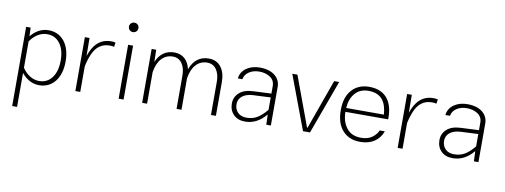

<svg xmlns="http://www.w3.org/2000/svg" viewBox="-70 -1092 4526 1720"><g transform="rotate(10 2192.5 -232.0)"><path d="M87.4 230.5H131.8V-78.1C174.8 -25.9 228.5 4.9 291.5 4.9C413.6 4.9 489.7 -95.2 489.7 -245.6C489.7 -396.5 414.1 -495.1 292 -495.1C229 -495.1 174.3 -464.4 131.3 -411.6L128.4 -490.2H87.4ZM284.7 -458C334.5 -458 373.5 -439 402.3 -400.4C430.7 -361.8 444.8 -310.5 444.8 -246.1C444.8 -181.2 430.7 -129.4 402.3 -90.8C373.5 -51.8 334.5 -32.2 284.7 -32.2C224.1 -32.2 169.4 -68.8 131.8 -125.5V-365.2C168.9 -420.4 223.6 -458 284.7 -458Z M621.6 0H666V-235.4L666.5 -234.9C674.8 -275.4 686 -312 700.7 -345.2C729.5 -411.6 776.9 -455.1 854.5 -455.1C872.6 -455.1 885.7 -453.1 894 -449.7L900.9 -489.7C889.2 -493.2 876 -494.6 860.8 -494.6C753.4 -494.6 696.8 -421.4 665.5 -326.2L664.1 -490.2H621.6Z M994.1 -652.8C994.1 -628.9 1012.2 -609.4 1037.1 -609.4C1062.5 -609.4 1080.1 -628.9 1080.1 -652.8C1080.1 -676.3 1062.5 -695.3 1037.1 -695.3C1012.2 -695.3 994.1 -676.3 994.1 -652.8ZM1015.1 0H1060.1V-490.2H1015.1Z M1229 0H1273.9V-287.6C1291 -395 1346.7 -456.1 1428.7 -456.1C1463.9 -456.1 1491.7 -442.4 1511.7 -414.6C1531.7 -386.7 1542 -350.1 1542 -303.7V0H1586.9V-287.6C1604 -395 1659.7 -456.1 1741.7 -456.1C1776.9 -456.1 1804.7 -442.4 1824.7 -414.6C1844.7 -386.7 1855 -350.1 1855 -303.7V0H1899.9V-306.6C1899.9 -364.3 1886.7 -410.2 1860.4 -443.8C1834 -477.5 1797.4 -494.6 1750 -494.6C1668.9 -494.6 1612.8 -452.1 1581.1 -367.2C1564 -446.8 1513.2 -494.6 1437 -494.6C1360.4 -494.6 1305.7 -456.5 1272.9 -379.9L1270.5 -490.2H1229Z M2399.9 -351.1C2399.9 -443.8 2317.9 -494.6 2217.3 -494.6C2167 -494.6 2125.5 -482.9 2091.8 -459.5C2058.1 -435.5 2039.6 -403.8 2035.2 -364.3H2076.7C2081.1 -392.1 2096.2 -415 2121.6 -432.1C2147 -449.2 2178.2 -458 2215.8 -458C2253.4 -458 2286.1 -448.7 2314 -430.7C2341.3 -412.6 2355 -385.7 2355 -351.1V-282.7L2189 -274.9C2134.8 -272.5 2093.8 -258.3 2064.9 -232.4C2036.1 -206.5 2021.5 -173.3 2021.5 -133.8C2021.5 -92.3 2034.7 -59.1 2060.5 -33.2C2086.4 -7.3 2121.1 5.4 2165 5.4C2236.8 5.4 2299.8 -25.9 2355 -92.8L2358.4 0H2399.9ZM2063.5 -135.7C2063.5 -193.8 2110.4 -235.8 2194.8 -240.2L2355 -247.6V-134.8C2323.7 -97.2 2294.4 -70.8 2267.1 -55.2C2239.7 -39.1 2208 -31.2 2171.4 -31.2C2137.7 -31.2 2111.3 -41 2092.3 -60.5C2073.2 -79.6 2063.5 -105 2063.5 -135.7Z M2722.2 -38.1 2555.2 -490.2H2508.3L2692.4 0H2755.9L2935.1 -490.2H2889.2L2727.1 -38.1Z M3425.3 -236.8C3429.2 -386.7 3366.2 -494.6 3208.5 -494.6C3143.6 -494.6 3091.3 -473.1 3051.8 -429.7C3012.2 -386.2 2992.7 -324.7 2992.7 -245.1C2992.7 -166 3012.2 -104.5 3051.3 -60.5C3090.3 -16.6 3144.5 5.4 3213.4 5.4C3314.5 5.4 3384.8 -43.9 3414.6 -126H3367.7C3357.4 -101.1 3339.8 -79.1 3314 -60.5C3288.1 -41.5 3254.9 -32.2 3213.9 -32.2C3155.8 -32.2 3111.8 -51.3 3082 -89.8C3052.2 -127.9 3036.6 -176.8 3036.1 -236.8ZM3037.1 -272C3040.5 -326.7 3056.6 -371.6 3086.4 -406.2C3115.7 -440.9 3156.7 -458 3209 -458C3333 -458 3373 -375 3379.9 -272Z M3553.2 0H3597.7V-235.4L3598.1 -234.9C3606.4 -275.4 3617.7 -312 3632.3 -345.2C3661.1 -411.6 3708.5 -455.1 3786.1 -455.1C3804.2 -455.1 3817.4 -453.1 3825.7 -449.7L3832.5 -489.7C3820.8 -493.2 3807.6 -494.6 3792.5 -494.6C3685.1 -494.6 3628.4 -421.4 3597.2 -326.2L3595.7 -490.2H3553.2Z M4288.1 -351.1C4288.1 -443.8 4206.1 -494.6 4105.5 -494.6C4055.2 -494.6 4013.7 -482.9 3980 -459.5C3946.3 -435.5 3927.7 -403.8 3923.3 -364.3H3964.8C3969.2 -392.1 3984.4 -415 4009.8 -432.1C4035.2 -449.2 4066.4 -458 4104 -458C4141.6 -458 4174.3 -448.7 4202.1 -430.7C4229.5 -412.6 4243.2 -385.7 4243.2 -351.1V-282.7L4077.1 -274.9C4022.9 -272.5 3981.9 -258.3 3953.1 -232.4C3924.3 -206.5 3909.7 -173.3 3909.7 -133.8C3909.7 -92.3 3922.9 -59.1 3948.7 -33.2C3974.6 -7.3 4009.3 5.4 4053.2 5.4C4125 5.4 4188 -25.9 4243.2 -92.8L4246.6 0H4288.1ZM3951.7 -135.7C3951.7 -193.8 3998.5 -235.8 4083 -240.2L4243.2 -247.6V-134.8C4211.9 -97.2 4182.6 -70.8 4155.3 -55.2C4127.9 -39.1 4096.2 -31.2 4059.6 -31.2C4025.9 -31.2 3999.5 -41 3980.5 -60.5C3961.4 -79.6 3951.7 -105 3951.7 -135.7Z"/></g></svg>

Font: Estedad ExtraLight
Style: Regular
Weight: 200
Designer: Amin Abedi
Version: Version 7.3